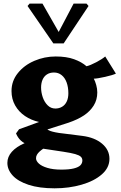

<svg xmlns="http://www.w3.org/2000/svg" viewBox="-20 -802 659 1042"><path d="M20 82Q20 49 44.2 21.8Q68.5 -5.5 113.5 -25Q103 -30 93.5 -38.8Q84 -47.5 77.2 -58.2Q70.5 -69 67 -78L83.5 -100.5L192 -140Q149.5 -149.5 115.8 -172.2Q82 -195 62.2 -229.8Q42.5 -264.5 42.5 -308Q42.5 -362.5 76.8 -405.2Q111 -448 166.2 -471.8Q221.5 -495.5 282 -495.5Q341 -495.5 382.2 -480.5Q423.5 -465.5 449.5 -442.5Q469.5 -447 502.2 -464.2Q535 -481.5 551 -495.5L609 -402.5Q593 -394.5 551 -385Q509 -375.5 489 -375Q496.5 -361.5 502.2 -340.8Q508 -320 508 -300.5Q508 -260.5 488.5 -229.2Q469 -198 435.8 -175.8Q402.5 -153.5 351.5 -136Q345.5 -134 339 -132L237 -99.5Q243.5 -95 253.2 -91.2Q263 -87.5 281.2 -83.8Q299.5 -80 324 -77.5L427 -64.5Q494 -56 534 -22.2Q574 11.5 574 60Q574 108 532.8 144.2Q491.5 180.5 423.2 200.2Q355 220 276.5 220Q193 220 135.2 201Q77.5 182 48.8 150.5Q20 119 20 82ZM312.5 118.5Q355.5 118.5 381 112Q406.5 105.5 416.8 94.5Q427 83.5 427 69Q427 56.5 418.5 48.5Q410 40.5 388.2 34.2Q366.5 28 324 21.5L214.5 5Q203 13 194.2 21Q185.5 29 180.5 37.8Q175.5 46.5 175.5 57Q175.5 71.5 191 85.8Q206.5 100 237.5 109.2Q268.5 118.5 312.5 118.5ZM280.5 -213Q301 -213 317.2 -222.8Q333.5 -232.5 342.2 -251.2Q351 -270 351 -295.5Q351 -329 341.5 -354.8Q332 -380.5 314.2 -394.5Q296.5 -408.5 273 -408.5Q250.5 -408.5 234.8 -398.2Q219 -388 211 -369.5Q203 -351 203 -327Q203 -300.5 212 -274.2Q221 -248 238.5 -230.5Q256 -213 280.5 -213ZM129.5 -769.5 140.5 -782.5H210.5L298.5 -628.5L379.5 -782.5H449.5L460.5 -769.5L325.5 -566.5H269.5Z"/></svg>

Font: TMT Limkin
Style: Regular
Weight: 400
Designer: Gabriel Drozdov
Version: Version 1.000;Glyphs 3.1.2 (3151)